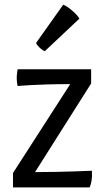

<svg xmlns="http://www.w3.org/2000/svg" viewBox="-20 -809 456 829"><path d="M36.1 0H367.2C381.3 -32.7 376.5 -71.8 376.5 -71.8C376.5 -71.8 248.5 -65.9 131.3 -65.9L373.5 -448.7V-509.8H56.2C56.2 -509.8 47.4 -473.1 56.2 -437.5C56.2 -437.5 134.8 -445.8 283.2 -445.8L36.1 -62ZM173.3 -587.9 322.8 -728.5C314 -747.1 271 -783.2 252.9 -788.6L135.7 -623.5C141.6 -609.9 159.7 -593.3 173.3 -587.9Z"/></svg>

Font: Basic
Style: Regular
Weight: 400
Designer: Magnus Gaarde
Foundry: Magnus Gaarde
Version: Version 1.001